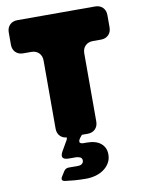

<svg xmlns="http://www.w3.org/2000/svg" viewBox="-101 -768 798 1083"><g transform="rotate(-10 298.0 -226.0)"><path d="M355 0Q382 0 398.5 -16.5Q415 -33 415 -60V-450Q415 -477 431.5 -493.5Q448 -510 475 -510H521Q548 -510 564.5 -526.5Q581 -543 581 -570V-640Q581 -667 564.5 -683.5Q548 -700 521 -700H76Q49 -700 32.5 -683.5Q16 -667 16 -640V-570Q16 -543 32.5 -526.5Q49 -510 76 -510H122Q149 -510 165.5 -493.5Q182 -477 182 -450V-60Q182 -33 198.5 -16.5Q215 0 242 0ZM172 211Q164 223 167 230.5Q170 238 184 240Q205 243 236 245.5Q267 248 303 248Q332 248 358.5 240.5Q385 233 405 218.5Q425 204 437.5 183Q450 162 450 135Q450 95 422 71.5Q394 48 341 48H325Q306 48 302 40Q298 32 309 16Q315 8 323 -1Q331 -10 341 -10V-48H222V-10Q232 -9 234.5 -2Q237 5 232 14L199 71Q185 95 192 107Q199 119 227 119H267Q275 119 288.5 123.5Q302 128 302 144Q302 152 298 157Q294 162 288.5 165Q283 168 277 168.5Q271 169 267 169H216Q207 169 200.5 173Q194 177 189 184Z"/></g></svg>

Font: Bolota
Style: Bold
Weight: 240
Designer: Gabriel Pang
Version: Version 1.000